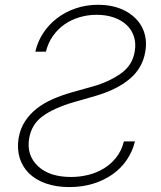

<svg xmlns="http://www.w3.org/2000/svg" viewBox="-20 -758 662 790"><path d="M56.5 -188.9Q63.2 -228.3 82.7 -258.5Q102.3 -288.7 131.4 -311.4Q160.5 -334.2 198 -350.5Q235.4 -366.8 278.4 -378.9L361.9 -402.3Q396.3 -411.9 425.4 -425.6Q454.5 -439.3 478.3 -456.3Q525.6 -490.1 534.4 -546.9Q540.1 -579.5 531.2 -607.2Q522.4 -634.9 501.4 -654.8Q480.5 -674.7 448.9 -685.9Q417.3 -697.1 377.5 -697.1Q341.3 -697.1 307.4 -687.1Q273.4 -677.2 245.7 -657.8Q218 -638.5 198 -610.3Q177.9 -582 169 -545.5H125.4Q134.6 -586.6 157.8 -622Q181.1 -657.3 215 -683.2Q248.9 -709.2 291.9 -723.7Q334.9 -738.3 383.2 -738.3Q447.8 -738.3 495 -713.4Q518.5 -701 536.2 -683.8Q554 -666.5 564.8 -645.2Q575.6 -623.9 579.2 -598.9Q582.7 -573.9 577.8 -545.5Q567.1 -479 514.9 -434.3Q462.7 -389.6 372.9 -363.3L283.7 -337.7Q202.4 -313.9 155.9 -280.2Q132.5 -263.1 118.8 -240.6Q105.1 -218 100.1 -189.3Q88.1 -119.3 136.7 -73.9Q183.9 -29.8 272.4 -29.8Q308.6 -29.8 343.6 -38.5Q378.6 -47.2 408 -65.3Q437.5 -83.5 459 -111Q480.5 -138.5 489.7 -176.1H535.2Q525.2 -134.6 501.6 -100Q478 -65.3 443 -40.7Q408 -16 363.1 -2.1Q318.2 11.7 265.3 11.7Q209.9 11.7 167.6 -3.6Q125.4 -18.8 98.5 -45.6Q71.7 -72.4 60.7 -109.2Q49.7 -146 56.5 -188.9Z"/></svg>

Font: Inter P Extra Light
Style: Italic
Weight: 200
Italic angle: 9.39999°
Designer: Rasmus Andersson
Foundry: rsms
Version: Version 3.018;git-588b23468